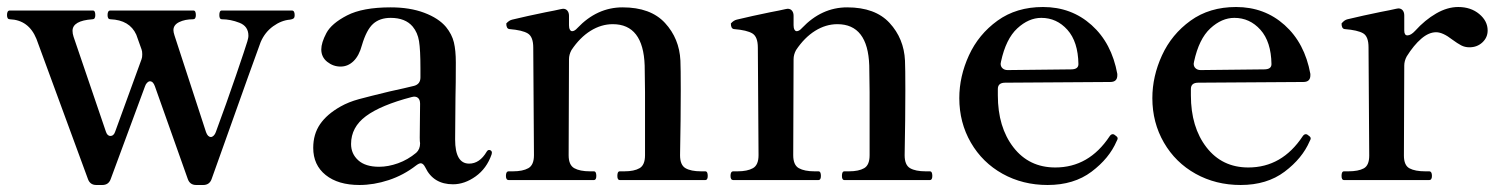

<svg xmlns="http://www.w3.org/2000/svg" viewBox="-36 -514 4271 548"><path d="M797 -484Q805 -484 805 -471Q805 -464 802 -461.5Q799 -459 792 -458Q767 -456 743.5 -439Q720 -422 708 -394Q694 -357 593 -73L568 -3Q562 14 544 14H524Q506 14 500 -3L406 -268Q401 -282 392 -282Q388 -282 384 -278Q380 -274 378 -268L280 -3Q274 14 256 14H239Q221 14 215 -3L68 -403Q46 -457 -8 -459Q-16 -459 -16 -471Q-16 -484 -8 -484H229Q236 -484 236 -471Q236 -459 228 -459Q171 -455 171 -426Q171 -418 174 -409L266 -139Q270 -126 279 -126Q289 -126 293 -139L368 -345Q370 -350 370 -359Q370 -368 368 -373L353 -415Q334 -457 279 -459Q271 -459 271 -471Q271 -484 279 -484H516Q523 -484 523 -471Q523 -459 515 -459Q492 -459 475.5 -451Q459 -443 459 -428Q459 -422 462 -413L552 -137Q557 -123 566 -123Q570 -123 574 -127Q578 -131 580 -137Q610 -218 637.5 -298.5Q665 -379 670 -396Q671 -400 672 -404Q673 -408 673 -412Q673 -439 647.5 -449Q622 -459 597 -459Q590 -459 590 -471Q590 -484 597 -484Z M1368 -78 1367 -73Q1353 -33 1321.5 -10.5Q1290 12 1257 12Q1201 12 1178 -36Q1172 -48 1165 -48Q1160 -48 1152 -42Q1116 -14 1073.5 0Q1031 14 990 14Q929 14 893.5 -14.5Q858 -43 858 -92Q858 -131 877.5 -159.5Q897 -188 936 -210Q959 -223 988.5 -231Q1018 -239 1076 -253Q1122 -263 1146 -269Q1164 -274 1164 -293V-318Q1164 -372 1160 -396.5Q1156 -421 1142 -438Q1121 -463 1079 -463Q1048 -463 1029 -446Q1010 -429 997 -385Q989 -355 973 -339.5Q957 -324 936 -324Q915 -324 898 -337.5Q881 -351 881 -373Q881 -392 895.5 -419.5Q910 -447 954.5 -470Q999 -493 1079 -493Q1134 -493 1175 -477.5Q1216 -462 1237 -437Q1254 -416 1259.5 -393Q1265 -370 1265 -336Q1265 -273 1264 -236L1263 -116Q1263 -47 1303 -47Q1333 -47 1353 -81Q1356 -86 1360 -86Q1363 -86 1365.5 -84Q1368 -82 1368 -78ZM1152 -78Q1163 -88 1163 -105Q1162 -110 1162 -121L1163 -218Q1163 -230 1156.5 -235Q1150 -240 1139 -237Q1051 -214 1008.5 -182.5Q966 -151 966 -103Q966 -75 986.5 -56.5Q1007 -38 1046 -38Q1072 -38 1100 -48Q1128 -58 1152 -78Z M1977 -25Q1984 -25 1984 -12Q1984 0 1977 0H1733Q1726 0 1726 -12Q1726 -25 1733 -25H1746Q1774 -25 1789.5 -34Q1805 -43 1805 -71V-251L1804 -327Q1800 -445 1713 -445Q1680 -445 1649.5 -426Q1619 -407 1595 -371Q1588 -358 1588 -345L1587 -71Q1587 -43 1603 -34Q1619 -25 1648 -25H1659Q1666 -25 1666 -12Q1666 0 1659 0H1416Q1408 0 1408 -12Q1408 -25 1416 -25H1428Q1456 -25 1472 -34Q1488 -43 1488 -71L1486 -378Q1486 -409 1470.5 -418.5Q1455 -428 1418 -431Q1409 -432 1409 -447Q1417 -456 1426 -458Q1446 -463 1471.5 -468.5Q1497 -474 1521 -479Q1548 -484 1565 -488L1571 -489Q1579 -489 1583.5 -483.5Q1588 -478 1588 -469V-442Q1588 -434 1590.5 -429.5Q1593 -425 1597 -425Q1604 -425 1612 -434Q1668 -493 1741 -493Q1821 -493 1862 -448.5Q1903 -404 1906 -341Q1907 -320 1907 -256Q1907 -176 1905 -71Q1905 -43 1920.5 -34Q1936 -25 1965 -25Z M2618 -25Q2625 -25 2625 -12Q2625 0 2618 0H2374Q2367 0 2367 -12Q2367 -25 2374 -25H2387Q2415 -25 2430.5 -34Q2446 -43 2446 -71V-251L2445 -327Q2441 -445 2354 -445Q2321 -445 2290.5 -426Q2260 -407 2236 -371Q2229 -358 2229 -345L2228 -71Q2228 -43 2244 -34Q2260 -25 2289 -25H2300Q2307 -25 2307 -12Q2307 0 2300 0H2057Q2049 0 2049 -12Q2049 -25 2057 -25H2069Q2097 -25 2113 -34Q2129 -43 2129 -71L2127 -378Q2127 -409 2111.5 -418.5Q2096 -428 2059 -431Q2050 -432 2050 -447Q2058 -456 2067 -458Q2087 -463 2112.5 -468.5Q2138 -474 2162 -479Q2189 -484 2206 -488L2212 -489Q2220 -489 2224.5 -483.5Q2229 -478 2229 -469V-442Q2229 -434 2231.5 -429.5Q2234 -425 2238 -425Q2245 -425 2253 -434Q2309 -493 2382 -493Q2462 -493 2503 -448.5Q2544 -404 2547 -341Q2548 -320 2548 -256Q2548 -176 2546 -71Q2546 -43 2561.5 -34Q2577 -25 2606 -25Z M3154 -119Q3154 -116 3151 -111Q3130 -62 3079.5 -24Q3029 14 2954 14Q2883 14 2825.5 -18Q2768 -50 2735 -107Q2702 -164 2702 -234Q2702 -296 2729.5 -356Q2757 -416 2811 -455Q2865 -494 2941 -494Q3022 -494 3079.5 -442.5Q3137 -391 3153 -303V-299Q3153 -280 3133 -280L2833 -278Q2812 -278 2812 -260V-242Q2812 -151 2856.5 -93.5Q2901 -36 2976 -36Q3072 -36 3131 -125Q3135 -131 3140 -131Q3144 -131 3148 -127Q3154 -123 3154 -119ZM2821 -338 2820 -332Q2820 -324 2825.5 -319Q2831 -314 2840 -314L3021 -316Q3042 -316 3042 -331Q3041 -395 3010.5 -429Q2980 -463 2936 -463Q2900 -463 2867.5 -433Q2835 -403 2821 -338Z M3705 -119Q3705 -116 3702 -111Q3681 -62 3630.5 -24Q3580 14 3505 14Q3434 14 3376.5 -18Q3319 -50 3286 -107Q3253 -164 3253 -234Q3253 -296 3280.5 -356Q3308 -416 3362 -455Q3416 -494 3492 -494Q3573 -494 3630.5 -442.5Q3688 -391 3704 -303V-299Q3704 -280 3684 -280L3384 -278Q3363 -278 3363 -260V-242Q3363 -151 3407.5 -93.5Q3452 -36 3527 -36Q3623 -36 3682 -125Q3686 -131 3691 -131Q3695 -131 3699 -127Q3705 -123 3705 -119ZM3372 -338 3371 -332Q3371 -324 3376.5 -319Q3382 -314 3391 -314L3572 -316Q3593 -316 3593 -331Q3592 -395 3561.5 -429Q3531 -463 3487 -463Q3451 -463 3418.5 -433Q3386 -403 3372 -338Z M4210 -427Q4210 -407 4195 -393Q4180 -379 4158 -379Q4145 -379 4134.5 -384.5Q4124 -390 4109 -401Q4082 -422 4063 -422Q4042 -422 4020.5 -403.5Q3999 -385 3979 -353Q3972 -340 3972 -327L3971 -70Q3971 -42 3987 -33.5Q4003 -25 4032 -25H4043Q4051 -25 4051 -12Q4051 0 4043 0H3800Q3793 0 3793 -12Q3793 -25 3800 -25H3812Q3841 -25 3856.5 -33.5Q3872 -42 3872 -70L3870 -379Q3870 -410 3854.5 -419Q3839 -428 3802 -431Q3793 -432 3793 -447Q3801 -457 3810 -459Q3830 -464 3855.5 -469.5Q3881 -475 3905 -480Q3932 -485 3949 -489L3955 -490Q3963 -490 3967.5 -484.5Q3972 -479 3972 -470V-427Q3972 -413 3981 -413Q3991 -413 4003 -426Q4031 -457 4063 -475.5Q4095 -494 4126 -494Q4162 -494 4186 -474Q4210 -454 4210 -427Z"/></svg>

Font: Shippori Mincho B1 SemiBold
Style: Regular
Weight: 600
Designer: FONTDASU
Foundry: FONTDASU / Google Inc. / but / Adobe
Version: Version 3.110; ttfautohint (v1.8.3)